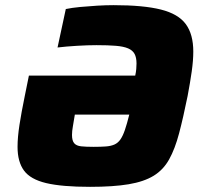

<svg xmlns="http://www.w3.org/2000/svg" viewBox="-20 -716 785 744"><path d="M329 8Q220 8 159 -6.5Q98 -21 73 -55Q48 -89 48 -147Q48 -184 55.5 -232.5Q63 -281 76 -344L92 -423H504Q507 -437 508 -448.5Q509 -460 509 -470Q509 -493 501.5 -507Q494 -521 476.5 -528.5Q459 -536 429 -538.5Q399 -541 354 -541Q321 -541 278.5 -538.5Q236 -536 203 -532L235 -681Q259 -686 291 -689Q323 -692 356.5 -694Q390 -696 420 -696Q536 -696 603.5 -679Q671 -662 700 -622.5Q729 -583 729 -516Q729 -482 723 -439.5Q717 -397 707 -344Q690 -260 674 -199.5Q658 -139 635.5 -98.5Q613 -58 575.5 -35Q538 -12 478.5 -2Q419 8 329 8ZM343 -147Q371 -147 390.5 -148.5Q410 -150 423.5 -156Q437 -162 446.5 -175.5Q456 -189 464 -212.5Q472 -236 481 -272H270Q266 -246 262.5 -227Q259 -208 259 -193Q259 -171 267.5 -161Q276 -151 294.5 -149Q313 -147 343 -147Z"/></svg>

Font: Saira SemiExpanded ExtraBold
Style: Italic
Weight: 800
Width: 6
Italic angle: -12°
Designer: Hector Gatti with collaboration of the Omnibus-Type team
Foundry: Omnibus-Type
Version: Version 1.101